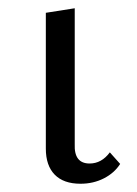

<svg xmlns="http://www.w3.org/2000/svg" viewBox="-20 -440 332 465"><path d="M91 -80V-409L161 -420V-91Q159 -44 197 -44Q226 -44 246 -71L271 -43Q257 -21 231.5 -8Q206 5 175 5Q134 5 112.5 -17Q91 -39 91 -80Z"/></svg>

Font: Ysabeau Infant
Style: Regular
Weight: 400
Designer: Christian Thalmann (Catharsis Fonts)
Version: Version 0.003